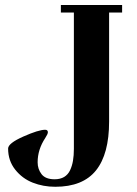

<svg xmlns="http://www.w3.org/2000/svg" viewBox="-20 -713 536 750"><path d="M11.7 -132.8Q11.7 -153.3 71.3 -179.7Q130.9 -206.1 156.2 -206.1Q167 -206.1 167 -196.3Q167 -189.5 156.7 -173.8Q127 -128.9 127 -79.1Q127 -52.7 142.3 -32.7Q157.7 -12.7 193.4 -12.7Q215.3 -12.7 230.5 -21.7Q245.6 -30.8 253.7 -47.9Q261.7 -64.9 265.1 -85.2Q268.6 -105.5 268.6 -131.8V-664.1H217.8V-693.4H457V-664.1H406.2V-238.3Q406.2 -111.3 355 -47.4Q303.7 16.6 195.8 16.6Q148.9 16.6 107.9 0.5Q66.9 -15.6 39.3 -50.5Q11.7 -85.4 11.7 -132.8Z"/></svg>

Font: Monomachus
Style: Medium
Weight: 500
Designer: Alexey Kryukov
Version: Version 1.0